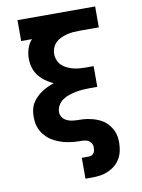

<svg xmlns="http://www.w3.org/2000/svg" viewBox="-101 -803 802 1086"><g transform="rotate(-10 300.0 -260.0)"><path d="M300 215V95H339Q348 95 356 91.5Q364 88 369 81Q374 74 375.5 65Q377 56 377 48Q377 34 369 22.5Q361 11 349 6Q337 1 323 0.5Q309 0 295.5 0Q282 0 269 -1.5Q256 -3 242.5 -5Q229 -7 216 -10.5Q203 -14 190.5 -18.5Q178 -23 166 -29Q154 -35 142.5 -42.5Q131 -50 121.5 -59.5Q112 -69 103.5 -79.5Q95 -90 89 -102Q83 -114 79 -127Q75 -140 73.5 -153.5Q72 -167 72 -181Q72 -200 76 -220Q80 -240 90 -257Q100 -274 114.5 -288.5Q129 -303 145.5 -314Q162 -325 180 -333.5Q198 -342 217 -348Q193 -359 171 -374.5Q149 -390 133 -411Q117 -432 109.5 -457.5Q102 -483 102 -510Q102 -538 111 -566Q120 -594 139 -615H77V-735H523V-615H412Q393 -615 375 -613.5Q357 -612 339.5 -607.5Q322 -603 305 -595.5Q288 -588 275 -575.5Q262 -563 255 -545.5Q248 -528 248 -510Q248 -492 255 -474.5Q262 -457 275 -444.5Q288 -432 305 -424Q322 -416 339.5 -411.5Q357 -407 375 -405.5Q393 -404 412 -404H456V-285H412Q391 -285 371 -283.5Q351 -282 331 -278Q311 -274 291.5 -267.5Q272 -261 255.5 -249.5Q239 -238 228.5 -220Q218 -202 218 -182Q218 -166 226.5 -153Q235 -140 249 -132.5Q263 -125 278 -122.5Q293 -120 308.5 -119.5Q324 -119 339.5 -118.5Q355 -118 370.5 -115.5Q386 -113 400.5 -109Q415 -105 429.5 -99Q444 -93 457 -84.5Q470 -76 480.5 -65Q491 -54 499.5 -41Q508 -28 513.5 -13.5Q519 1 521 16.5Q523 32 523 48Q523 71 518 94.5Q513 118 501 138.5Q489 159 471 174Q453 189 431 198.5Q409 208 385.5 211.5Q362 215 339 215Z"/></g></svg>

Font: Iosevka Custom Heavy Extended
Style: Regular
Weight: 900
Width: 7
Monospace: yes
Designer: Belleve Invis
Foundry: Belleve Invis
Version: Version 11.2.4; ttfautohint (v1.8.4)